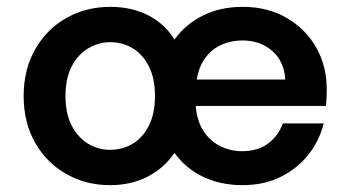

<svg xmlns="http://www.w3.org/2000/svg" viewBox="-20 -528 1016 560"><path d="M301 12Q230 12 172.5 -21Q115 -54 82 -112.5Q49 -171 49 -248Q49 -325 82.5 -384Q116 -443 173.5 -475.5Q231 -508 302 -508Q364 -508 412 -483.5Q460 -459 489 -413Q522 -458 572.5 -483Q623 -508 688 -508Q761 -508 816.5 -475.5Q872 -443 902.5 -389Q933 -335 933 -267Q933 -257 932.5 -245Q932 -233 931 -219H551Q554 -177 572.5 -147.5Q591 -118 621 -102.5Q651 -87 686 -87Q732 -87 762 -109.5Q792 -132 805 -168H924Q912 -118 879.5 -77Q847 -36 798.5 -12Q750 12 687 12Q623 12 572 -12.5Q521 -37 489 -82Q458 -37 410 -12.5Q362 12 301 12ZM301 -91Q337 -91 366.5 -108.5Q396 -126 414 -161Q432 -196 432 -248Q432 -300 414 -335Q396 -370 366.5 -387.5Q337 -405 302 -405Q268 -405 238 -387.5Q208 -370 189.5 -335Q171 -300 171 -248Q171 -196 189.5 -161Q208 -126 237.5 -108.5Q267 -91 301 -91ZM554 -296H812Q809 -349 774 -379.5Q739 -410 687 -410Q654 -410 626 -397.5Q598 -385 579 -359.5Q560 -334 554 -296Z"/></svg>

Font: DM Sans 24pt SemiBold
Style: Regular
Weight: 600
Designer: Colophon Foundry, Jonny Pinhorn
Foundry: Colophon Foundry
Version: Version 4.004;gftools[0.9.30]